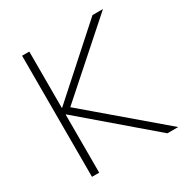

<svg xmlns="http://www.w3.org/2000/svg" viewBox="-163 -836 931 968"><g transform="rotate(-30 302.5 -352.5)"><path d="M97 0V-705H139V-377H141L507 -705H568L160 -343L161 -373L599 0H536L141 -338H139V0Z"/></g></svg>

Font: Mulish ExtraLight
Style: Regular
Weight: 200
Designer: Vernon Adams
Foundry: Vernon Adams
Version: Version 3.603